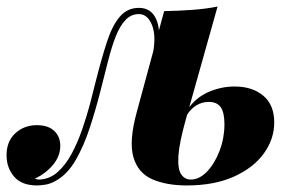

<svg xmlns="http://www.w3.org/2000/svg" viewBox="-79 -552 910 586"><path d="M488 -187Q468 -116 465.5 -76Q463 -36 474 -20Q485 -4 503 -4Q530 -4 553.5 -29Q577 -54 591.5 -92.5Q606 -131 606 -173Q606 -209 594.5 -225Q583 -241 558 -241Q538 -241 520.5 -230.5Q503 -220 491 -200L493 -217Q518 -254 557 -271Q596 -288 637 -288Q691 -288 724.5 -260Q758 -232 758 -178Q758 -128 726.5 -84Q695 -40 635 -13Q575 14 491 14Q429 14 385.5 -5Q342 -24 328 -73Q314 -122 339 -212L422 -518Q469 -519 509.5 -522Q550 -525 585 -532ZM41 -4Q72 -5 96.5 -26.5Q121 -48 139.5 -82.5Q158 -117 172 -157.5Q186 -198 196 -236Q206 -274 213 -303Q231 -374 247.5 -424.5Q264 -475 287 -501.5Q310 -528 345 -528Q384 -528 399 -490.5Q414 -453 399 -397L388 -391Q398 -444 384.5 -476.5Q371 -509 345 -509Q321 -509 304 -491Q287 -473 274.5 -441.5Q262 -410 251 -366.5Q240 -323 227 -272Q213 -217 195 -162Q177 -107 152 -63.5Q127 -20 91 0Q75 9 60 11.5Q45 14 34 14Q-13 14 -36 -13Q-59 -40 -59 -78Q-59 -121 -32 -145.5Q-5 -170 33 -170Q68 -170 86.5 -152.5Q105 -135 105 -107Q105 -75 82.5 -48.5Q60 -22 28 -7Q29 -6 33 -5Q37 -4 41 -4Z"/></svg>

Font: Playfair Display ExtraBold
Style: Italic
Weight: 800
Italic angle: -14°
Designer: Claus Eggers Sørensen
Foundry: Claus Eggers Sørensen
Version: Version 1.203